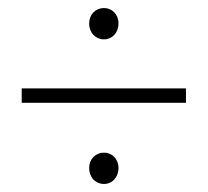

<svg xmlns="http://www.w3.org/2000/svg" viewBox="-20 -568 517 478"><path d="M34 -312H443V-348H34ZM239 -110C259 -110 275 -126 275 -150C275 -172 259 -188 239 -188C218 -188 202 -172 202 -150C202 -126 218 -110 239 -110ZM239 -470C259 -470 275 -486 275 -510C275 -532 259 -548 239 -548C218 -548 202 -532 202 -510C202 -486 218 -470 239 -470Z"/></svg>

Font: Source Sans Pro Light
Style: Regular
Weight: 300
Designer: Paul D. Hunt
Foundry: Adobe Systems Incorporated
Version: Version 3.006;hotconv 1.0.111;makeotfexe 2.5.65597